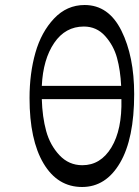

<svg xmlns="http://www.w3.org/2000/svg" viewBox="-20 -732 556 767"><path d="M516 -356Q516 -178 459.5 -81.5Q403 15 308 15Q210 15 154 -79Q98 -173 98 -340Q98 -439 121.5 -521.5Q145 -604 196 -658Q247 -712 318 -712Q414 -712 465 -609.5Q516 -507 516 -356ZM309 -72Q382 -72 425 -143Q468 -214 465 -336H147Q149 -265 164.5 -208.5Q180 -152 217.5 -112Q255 -72 309 -72ZM315 -626Q241 -626 196.5 -560.5Q152 -495 147 -389H464Q461 -451 447.5 -500.5Q434 -550 400 -588Q366 -626 315 -626Z"/></svg>

Font: myMathFont
Style: Regular
Weight: 400
Designer: Ross Mills, John Hudson & Paul Hanslow, Tiro Typeworks Ltd; with prior portions MicroPress Inc., and Coen Hoffman. Math 
Foundry: Tiro Typeworks Ltd
Version: Version 2.13 b171